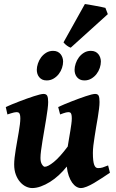

<svg xmlns="http://www.w3.org/2000/svg" viewBox="-20 -933 590 973"><path d="M537.1 -57.6Q517.6 -44.4 496.8 -30.8Q476.1 -17.1 456.5 -5.6Q437 5.9 419.7 12.9Q402.3 20 389.6 20Q378.4 20 366.9 13.2Q355.5 6.3 345.7 -7.3Q335.9 -21 328.6 -41.5Q321.3 -62 318.4 -88.9Q299.8 -65.4 278.1 -45.4Q256.3 -25.4 233.2 -11Q210 3.4 187 11.7Q164.1 20 143.1 20Q127.9 20 111.8 12.5Q95.7 4.9 82.3 -10.3Q68.8 -25.4 60.3 -47.9Q51.8 -70.3 51.8 -100.1Q51.8 -114.7 54 -134.3Q56.2 -153.8 59.8 -175.5Q63.5 -197.3 67.4 -220Q71.3 -242.7 75 -263.7Q78.6 -284.7 80.8 -302.5Q83 -320.3 83 -332Q83 -343.3 81.5 -349.9Q80.1 -356.4 77.4 -359.6Q74.7 -362.8 71 -363.8Q67.4 -364.7 63 -364.7Q58.6 -364.7 51 -363Q43.5 -361.3 36.1 -358.9Q27.3 -356.4 17.6 -353L9.3 -390.6Q22.9 -397 40.8 -404.3Q58.6 -411.6 77.6 -418.9Q96.7 -426.3 115.7 -433.1Q134.8 -439.9 151.4 -445.3Q168 -450.7 180.9 -453.9Q193.8 -457 200.2 -457Q214.4 -457 219.2 -447.8Q224.1 -438.5 224.1 -416Q224.1 -401.9 221.2 -379.2Q218.3 -356.4 213.9 -329.8Q209.5 -303.2 204.6 -274.4Q199.7 -245.6 195.3 -219Q190.9 -192.4 188 -169.7Q185.1 -147 185.1 -132.8Q185.1 -111.8 192.6 -99.9Q200.2 -87.9 207 -87.9Q222.7 -87.9 252.7 -112.1Q282.7 -136.2 323.2 -190.4Q326.2 -210 329.8 -230.5Q333.5 -251 336.4 -269.8Q339.4 -288.6 341.6 -304.7Q343.8 -320.8 343.8 -332Q343.8 -343.3 342.5 -349.9Q341.3 -356.4 338.9 -359.6Q336.4 -362.8 333.3 -363.8Q330.1 -364.7 325.7 -364.7Q321.3 -364.7 314.5 -363Q307.6 -361.3 300.8 -358.9Q293 -356.4 284.7 -353L274.9 -390.6Q288.6 -397 305.9 -404.3Q323.2 -411.6 342 -418.9Q360.8 -426.3 379.4 -433.1Q397.9 -439.9 414.1 -445.3Q430.2 -450.7 442.9 -453.9Q455.6 -457 461.9 -457Q475.6 -457 480 -447.8Q484.4 -438.5 484.4 -416Q484.4 -401.9 481.9 -381.6Q479.5 -361.3 475.6 -337.9L467.3 -289.6Q463.4 -264.6 459.5 -240.7Q455.6 -216.8 453.1 -195.6Q450.7 -174.3 450.7 -158.2Q450.7 -136.2 452.4 -121.3Q454.1 -106.4 457.5 -97.4Q460.9 -88.4 465.8 -84.7Q470.7 -81.1 476.6 -81.1Q489.3 -81.1 499.8 -84.2Q510.3 -87.4 527.8 -94.7ZM299.8 -621.1Q299.8 -605.5 294.2 -588.6Q288.6 -571.8 277.8 -557.9Q267.1 -543.9 251.5 -534.7Q235.8 -525.4 216.3 -525.4Q203.1 -525.4 193.8 -530Q184.6 -534.7 178.5 -542.2Q172.4 -549.8 169.4 -559.3Q166.5 -568.8 166.5 -579.1Q166.5 -593.8 172.1 -610.8Q177.7 -627.9 188.2 -642.1Q198.7 -656.2 214.1 -665.8Q229.5 -675.3 249 -675.3Q262.2 -675.3 271.7 -670.7Q281.2 -666 287.4 -658.2Q293.5 -650.4 296.6 -640.9Q299.8 -631.3 299.8 -621.1ZM491.2 -621.1Q491.2 -605.5 485.6 -588.6Q480 -571.8 469.2 -557.9Q458.5 -543.9 442.9 -534.7Q427.2 -525.4 407.7 -525.4Q394.5 -525.4 385.3 -530Q376 -534.7 369.9 -542.2Q363.8 -549.8 360.8 -559.3Q357.9 -568.8 357.9 -579.1Q357.9 -593.8 363.5 -610.8Q369.1 -627.9 379.6 -642.1Q390.1 -656.2 405.5 -665.8Q420.9 -675.3 440.4 -675.3Q453.6 -675.3 463.1 -670.7Q472.7 -666 478.8 -658.2Q484.9 -650.4 488 -640.9Q491.2 -631.3 491.2 -621.1ZM526.4 -861.3 338.4 -691.4Q334.5 -692.4 329.6 -695.1Q324.7 -697.8 319.6 -701.4Q314.5 -705.1 309.8 -709.5Q305.2 -713.9 301.8 -718.3L410.2 -912.6Q416 -912.1 431.2 -909.4Q446.3 -906.7 463.1 -903.6Q480 -900.4 494.9 -897.5Q509.8 -894.5 514.2 -893.1Z"/></svg>

Font: Gentium Book Basic
Style: Bold Italic
Weight: 700
Italic angle: -8°
Designer: J. Victor Gaultney and Annie Olsen
Foundry: SIL International
Version: Version 1.102; 2013; Maintenance release